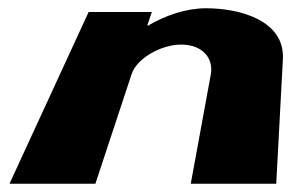

<svg xmlns="http://www.w3.org/2000/svg" viewBox="-20 -445 741 465"><path d="M3 0H211L298.6 -265C310.4 -303 369.6 -337 418.6 -337C471.6 -337 497.4 -303 490.6 -265L442 0H649L665.1 -301C670.6 -396 560 -425 479 -425C431 -425 381.4 -408 338.6 -383H336.6L347.7 -416H194.7Z"/></svg>

Font: Hussar Milosc
Style: Obl
Weight: 700
Foundry: Cannot Into Space Fonts
Version: Version 1.02